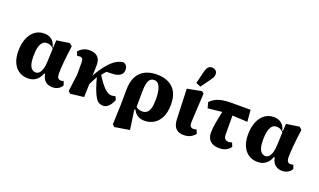

<svg xmlns="http://www.w3.org/2000/svg" viewBox="-94 -1367 3544 2132"><g transform="rotate(20 1677.5 -301.5)"><path d="M234 15Q175 15 129.5 -14Q84 -43 58.5 -99Q33 -155 33 -234Q33 -320 58.5 -383Q84 -446 130 -481Q176 -516 239 -516Q279 -516 307.5 -501Q336 -486 353.5 -460.5Q371 -435 377 -403H410L403 -360Q391 -380 377 -395Q363 -410 344.5 -418Q326 -426 302 -426Q273 -426 252 -405Q231 -384 220.5 -342.5Q210 -301 210 -239Q210 -179 221 -143Q232 -107 251.5 -91.5Q271 -76 295 -76Q317 -76 335 -93Q353 -110 364.5 -147.5Q376 -185 378 -244L384 -407L389 -490L542 -513L573 -486Q566 -434 560 -385.5Q554 -337 550 -293.5Q546 -250 544 -213.5Q542 -177 542 -150Q543 -118 554.5 -102.5Q566 -87 589 -87Q600 -87 607.5 -89Q615 -91 620 -94L637 -48Q624 -21 594.5 -3Q565 15 524 15Q492 15 465 2Q438 -11 421.5 -36.5Q405 -62 400 -97H388Q377 -65 357 -40Q337 -15 307 0Q277 15 234 15Z M736 15 711 -9 737 -211V-353Q737 -384 727 -397.5Q717 -411 696 -411Q687 -411 679 -409Q671 -407 667 -406L647 -451Q666 -477 699 -495Q732 -513 778 -513Q837 -513 871 -482Q905 -451 905 -385Q905 -345 903 -302.5Q901 -260 898 -219L901 -217Q900 -183 899 -145Q898 -107 897 -70.5Q896 -34 895 -4ZM879 -115 838 -193H872L904 -264Q923 -300 946.5 -335Q970 -370 994.5 -399.5Q1019 -429 1039 -448Q1073 -480 1105.5 -496Q1138 -512 1173 -516Q1195 -510 1209.5 -492.5Q1224 -475 1224 -443Q1224 -403 1193.5 -379.5Q1163 -356 1103 -354L994 -350L1086 -398Q1063 -380 1042.5 -361Q1022 -342 1003.5 -319.5Q985 -297 965 -269L953 -263Q939 -236 926 -211Q913 -186 901.5 -162.5Q890 -139 879 -115ZM1121 15Q1097 15 1076 4.5Q1055 -6 1034.5 -37.5Q1014 -69 991.5 -130Q969 -191 943 -292L975 -320Q1013 -259 1042.5 -220.5Q1072 -182 1095 -161Q1118 -140 1137 -132Q1156 -124 1173 -124Q1188 -124 1198.5 -126.5Q1209 -129 1218 -132L1237 -94Q1228 -68 1212 -43Q1196 -18 1174 -1.5Q1152 15 1121 15Z M1298 171 1307 -69 1308 -233Q1308 -333 1340.5 -395Q1373 -457 1432.5 -486.5Q1492 -516 1572 -516Q1651 -516 1709 -487.5Q1767 -459 1798.5 -402Q1830 -345 1830 -256Q1830 -162 1800 -102Q1770 -42 1720 -13.5Q1670 15 1613 15Q1572 15 1542.5 0.5Q1513 -14 1493.5 -41Q1474 -68 1463 -104H1438L1443 -145Q1460 -119 1477 -103Q1494 -87 1513.5 -80.5Q1533 -74 1555 -74Q1586 -74 1608 -91Q1630 -108 1641.5 -147.5Q1653 -187 1653 -256Q1653 -315 1643 -358Q1633 -401 1613.5 -424.5Q1594 -448 1564 -448Q1536 -448 1517.5 -431.5Q1499 -415 1490 -378Q1481 -341 1481 -278L1480 -71L1466 -64L1499 166L1323 195Z M2077 15Q2035 15 2007 0Q1979 -15 1964 -46Q1949 -77 1947 -125L1934 -481L2104 -513L2128 -493Q2124 -424 2121 -367.5Q2118 -311 2115.5 -267Q2113 -223 2111.5 -192Q2110 -161 2110 -144Q2110 -111 2122.5 -98.5Q2135 -86 2158 -86Q2168 -86 2175.5 -88Q2183 -90 2190 -94L2210 -48Q2191 -21 2157.5 -3Q2124 15 2077 15ZM2012 -577 2048 -723Q2059 -765 2075.5 -781.5Q2092 -798 2118 -798Q2145 -798 2163 -782.5Q2181 -767 2181 -740Q2181 -720 2172.5 -703.5Q2164 -687 2147 -663L2068 -554Z M2226 -355 2208 -423Q2231 -446 2261.5 -464.5Q2292 -483 2338.5 -493Q2385 -503 2454 -503H2680L2692 -365L2437 -378ZM2496 17Q2453 17 2421 3Q2389 -11 2371 -41Q2353 -71 2353 -118Q2353 -142 2355.5 -166.5Q2358 -191 2363 -222.5Q2368 -254 2377 -296.5Q2386 -339 2398 -400H2513L2514 -151Q2514 -115 2529 -99.5Q2544 -84 2572 -84Q2585 -84 2594.5 -86.5Q2604 -89 2611 -92L2630 -46Q2613 -21 2581 -2Q2549 17 2496 17Z M2948 15Q2889 15 2843.5 -14Q2798 -43 2772.5 -99Q2747 -155 2747 -234Q2747 -320 2772.5 -383Q2798 -446 2844 -481Q2890 -516 2953 -516Q2993 -516 3021.5 -501Q3050 -486 3067.5 -460.5Q3085 -435 3091 -403H3124L3117 -360Q3105 -380 3091 -395Q3077 -410 3058.5 -418Q3040 -426 3016 -426Q2987 -426 2966 -405Q2945 -384 2934.5 -342.5Q2924 -301 2924 -239Q2924 -179 2935 -143Q2946 -107 2965.5 -91.5Q2985 -76 3009 -76Q3031 -76 3049 -93Q3067 -110 3078.5 -147.5Q3090 -185 3092 -244L3098 -407L3103 -490L3256 -513L3287 -486Q3280 -434 3274 -385.5Q3268 -337 3264 -293.5Q3260 -250 3258 -213.5Q3256 -177 3256 -150Q3257 -118 3268.5 -102.5Q3280 -87 3303 -87Q3314 -87 3321.5 -89Q3329 -91 3334 -94L3351 -48Q3338 -21 3308.5 -3Q3279 15 3238 15Q3206 15 3179 2Q3152 -11 3135.5 -36.5Q3119 -62 3114 -97H3102Q3091 -65 3071 -40Q3051 -15 3021 0Q2991 15 2948 15Z"/></g></svg>

Font: Source Serif 4 ExtraBold
Style: Regular
Weight: 800
Designer: Frank Grießhammer
Foundry: Adobe Systems Incorporated
Version: Version 4.004;hotconv 1.0.116;makeotfexe 2.5.65601